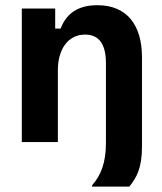

<svg xmlns="http://www.w3.org/2000/svg" viewBox="-20 -532 607 719"><path d="M325 166.7H464.2C491.7 133.3 511.7 96.7 511.7 17.5V-317.5C511.7 -437.5 455.8 -512.5 345 -512.5C264.2 -512.5 226.7 -475 206.7 -425H186.7V-500H61.7V0H196.7V-270C196.7 -345 233.3 -402.5 298.3 -402.5C353.3 -402.5 376.7 -363.3 376.7 -295V3.3C376.7 76.7 358.3 124.2 325 161.7Z"/></svg>

Font: Familjen Grotesk GF
Style: Bold
Weight: 700
Designer: Anders Wikstroem, Jonas Baeckman, Matilda Gysing, Kristian Moeller
Foundry: Familjen STHLM AB
Version: Version 2.000; Beta; Release 4; Build 6